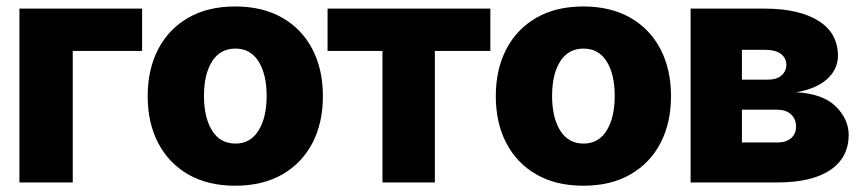

<svg xmlns="http://www.w3.org/2000/svg" viewBox="-20 -573 2702 603"><path d="M426.3 -545.9V-413.1H208.5V0H41V-545.9Z M718.8 10.3Q632.8 10.3 571.3 -25.1Q509.8 -60.5 476.8 -123.8Q443.8 -187 443.8 -271Q443.8 -355 476.8 -418.5Q509.8 -481.9 571.3 -517.3Q632.8 -552.7 718.8 -552.7Q804.7 -552.7 866.5 -517.3Q928.2 -481.9 961.2 -418.5Q994.1 -355 994.1 -271Q994.1 -187 961.2 -123.8Q928.2 -60.5 866.5 -25.1Q804.7 10.3 718.8 10.3ZM719.7 -122.1Q766.6 -122.1 792 -163.1Q817.4 -204.1 817.4 -272Q817.4 -339.8 792 -380.1Q766.6 -420.4 719.7 -420.4Q671.4 -420.4 646 -380.1Q620.6 -339.8 620.6 -272Q620.6 -204.1 646 -163.1Q671.4 -122.1 719.7 -122.1Z M1008.8 -413.1V-545.9H1520V-413.1H1345.7V0H1181.2V-413.1Z M1812 10.3Q1726.1 10.3 1664.6 -25.1Q1603 -60.5 1570.1 -123.8Q1537.1 -187 1537.1 -271Q1537.1 -355 1570.1 -418.5Q1603 -481.9 1664.6 -517.3Q1726.1 -552.7 1812 -552.7Q1897.9 -552.7 1959.7 -517.3Q2021.5 -481.9 2054.4 -418.5Q2087.4 -355 2087.4 -271Q2087.4 -187 2054.4 -123.8Q2021.5 -60.5 1959.7 -25.1Q1897.9 10.3 1812 10.3ZM1813 -122.1Q1859.9 -122.1 1885.3 -163.1Q1910.6 -204.1 1910.6 -272Q1910.6 -339.8 1885.3 -380.1Q1859.9 -420.4 1813 -420.4Q1764.6 -420.4 1739.3 -380.1Q1713.9 -339.8 1713.9 -272Q1713.9 -204.1 1739.3 -163.1Q1764.6 -122.1 1813 -122.1Z M2148.9 0V-545.9H2384.3Q2489.7 -545.4 2550.5 -507.6Q2611.3 -469.7 2611.8 -397.5Q2611.3 -355 2577.4 -324.5Q2543.5 -293.9 2480.5 -283.2Q2563.5 -278.8 2604.2 -239.3Q2645 -199.7 2645.5 -149.4Q2645 -77.6 2587.2 -38.8Q2529.3 0 2420.9 0ZM2310.1 -322.8H2389.2Q2417 -322.3 2433.1 -335Q2449.2 -347.7 2449.7 -369.6Q2449.2 -391.6 2431.9 -404.1Q2414.6 -416.5 2384.3 -416.5H2310.1ZM2310.1 -125.5H2420.9Q2448.2 -125.5 2464.1 -138.7Q2480 -151.9 2480 -175.3Q2480 -199.7 2464.1 -214.1Q2448.2 -228.5 2420.9 -228.5H2310.1Z"/></svg>

Font: Inter Tight ExtraBold
Style: Regular
Weight: 800
Designer: Rasmus Andersson
Foundry: rsms
Version: Version 3.004; ttfautohint (v1.8.4.7-5d5b)